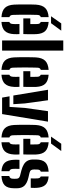

<svg xmlns="http://www.w3.org/2000/svg" viewBox="812 -1652 848 2511"><g transform="rotate(90 1235.5 -396.0)"><path d="M40 -156.5Q38.5 -183.5 38 -222.2Q37.5 -261 37.5 -303.2Q37.5 -345.5 38.2 -382.5Q39 -419.5 40 -441.5Q45.5 -524.5 84 -563.5Q122.5 -602.5 203.5 -608.5V-506Q188.5 -501.5 181.8 -490.5Q175 -479.5 174.5 -461.5Q173 -415.5 172.5 -375.8Q172 -336 172 -298.8Q172 -261.5 172.5 -223.2Q173 -185 174.5 -142Q175 -122.5 181.8 -111.2Q188.5 -100 203.5 -95V8.5Q119 2.5 81.8 -37Q44.5 -76.5 40 -156.5ZM266.5 8.5V-94.5Q280 -99.5 286.2 -111Q292.5 -122.5 293.5 -143Q294.5 -158 294.8 -178.2Q295 -198.5 293.5 -227H425Q426 -218.5 426.5 -195.8Q427 -173 426 -156.5Q422 -75.5 385 -36.2Q348 3 266.5 8.5ZM220.5 -277.5V-369H294.5Q294.5 -389 294.5 -408Q294.5 -427 294.2 -441.2Q294 -455.5 293.5 -461.5Q293 -480 286.2 -490.2Q279.5 -500.5 266.5 -505.5V-608.5Q348 -602.5 385 -564.2Q422 -526 426 -446.5Q426.5 -435 426.8 -406.2Q427 -377.5 426.8 -342.5Q426.5 -307.5 425 -277.5ZM192 -640 285.5 -773.5H380.5L283 -640Z M508.5 0V-800H641V0Z M730 -156.5Q728.5 -183.5 728 -222.2Q727.5 -261 727.5 -303.2Q727.5 -345.5 728.2 -382.5Q729 -419.5 730 -441.5Q735.5 -524.5 774 -563.5Q812.5 -602.5 893.5 -608.5V-506Q878.5 -501.5 871.8 -490.5Q865 -479.5 864.5 -461.5Q863 -415.5 862.5 -375.8Q862 -336 862 -298.8Q862 -261.5 862.5 -223.2Q863 -185 864.5 -142Q865 -122.5 871.8 -111.2Q878.5 -100 893.5 -95V8.5Q809 2.5 771.8 -37Q734.5 -76.5 730 -156.5ZM956.5 8.5V-94.5Q970 -99.5 976.2 -111Q982.5 -122.5 983.5 -143Q984.5 -158 984.8 -178.2Q985 -198.5 983.5 -227H1115Q1116 -218.5 1116.5 -195.8Q1117 -173 1116 -156.5Q1112 -75.5 1075 -36.2Q1038 3 956.5 8.5ZM910.5 -277.5V-369H984.5Q984.5 -389 984.5 -408Q984.5 -427 984.2 -441.2Q984 -455.5 983.5 -461.5Q983 -480 976.2 -490.2Q969.5 -500.5 956.5 -505.5V-608.5Q1038 -602.5 1075 -564.2Q1112 -526 1116 -446.5Q1116.5 -435 1116.8 -406.2Q1117 -377.5 1116.8 -342.5Q1116.5 -307.5 1115 -277.5Z M1153.5 -600H1290.5L1332 -298.5L1342 -147H1228.5ZM1239 -97.5H1377.5L1391 -298.5L1433.5 -600H1570.5L1471.5 0H1256Z M1614 -156.5Q1612.5 -183.5 1612 -222.2Q1611.5 -261 1611.5 -303.2Q1611.5 -345.5 1612.2 -382.5Q1613 -419.5 1614 -441.5Q1619.5 -524.5 1658 -563.5Q1696.5 -602.5 1777.5 -608.5V-506Q1762.5 -501.5 1755.8 -490.5Q1749 -479.5 1748.5 -461.5Q1747 -415.5 1746.5 -375.8Q1746 -336 1746 -298.8Q1746 -261.5 1746.5 -223.2Q1747 -185 1748.5 -142Q1749 -122.5 1755.8 -111.2Q1762.5 -100 1777.5 -95V8.5Q1693 2.5 1655.8 -37Q1618.5 -76.5 1614 -156.5ZM1840.5 8.5V-94.5Q1854 -99.5 1860.2 -111Q1866.5 -122.5 1867.5 -143Q1868.5 -158 1868.8 -178.2Q1869 -198.5 1867.5 -227H1999Q2000 -218.5 2000.5 -195.8Q2001 -173 2000 -156.5Q1996 -75.5 1959 -36.2Q1922 3 1840.5 8.5ZM1794.5 -277.5V-369H1868.5Q1868.5 -389 1868.5 -408Q1868.5 -427 1868.2 -441.2Q1868 -455.5 1867.5 -461.5Q1867 -480 1860.2 -490.2Q1853.5 -500.5 1840.5 -505.5V-608.5Q1922 -602.5 1959 -564.2Q1996 -526 2000 -446.5Q2000.5 -435 2000.8 -406.2Q2001 -377.5 2000.8 -342.5Q2000.5 -307.5 1999 -277.5ZM1766 -640 1859.5 -773.5H1954.5L1857 -640Z M2069 -156.5Q2068.5 -179 2068.8 -198.5Q2069 -218 2070 -227H2188.5Q2187 -194.5 2187.2 -175.5Q2187.5 -156.5 2188 -142Q2189 -122 2196.2 -110.8Q2203.5 -99.5 2218.5 -94.5V8.5Q2140 2.5 2106.2 -36.5Q2072.5 -75.5 2069 -156.5ZM2281 8.5V-93Q2299.5 -97.5 2308.2 -109.5Q2317 -121.5 2317 -143Q2317.5 -156 2317.5 -160Q2317.5 -164 2317.5 -167.8Q2317.5 -171.5 2317 -183.5Q2317 -203.5 2308.5 -216Q2300 -228.5 2277.5 -234.5L2207.5 -252.5Q2161.5 -265 2129.8 -284Q2098 -303 2082 -332.5Q2066 -362 2065.5 -406Q2065.5 -416 2065.5 -424.2Q2065.5 -432.5 2065.5 -441Q2066 -524 2102 -563.5Q2138 -603 2224.5 -608.5V-506Q2210 -501.5 2203.8 -490.8Q2197.5 -480 2197 -461.5Q2197 -458 2196.5 -448.5Q2196 -439 2196 -418Q2196 -393 2204.8 -379Q2213.5 -365 2239.5 -358.5L2302 -344Q2372 -328 2407 -293Q2442 -258 2442 -190.5Q2442 -181 2442 -172Q2442 -163 2441.5 -153Q2441 -73 2404 -35Q2367 3 2281 8.5ZM2312.5 -374.5Q2313 -387 2313.2 -403.8Q2313.5 -420.5 2313.2 -436.2Q2313 -452 2312.5 -461.5Q2311.5 -479.5 2306 -490Q2300.5 -500.5 2287.5 -505V-608.5Q2365 -602.5 2399 -564.2Q2433 -526 2436.5 -446.5Q2437 -438.5 2437 -423.8Q2437 -409 2436.5 -394.8Q2436 -380.5 2435 -374.5Z"/></g></svg>

Font: Big Shoulders Stencil Text Thin ExtraBold
Style: Regular
Weight: 800
Version: Version 2.001